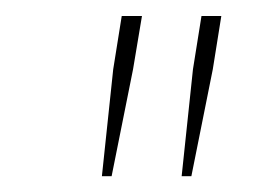

<svg xmlns="http://www.w3.org/2000/svg" viewBox="-20 -752 327 241"><path d="M220.2 -530.8H208L222.2 -665L232.9 -731.9H257.8L247.1 -665ZM120.1 -530.8H107.9L122.1 -665L132.8 -731.9H158.2L147 -665Z"/></svg>

Font: Squarion Thin
Style: Italic
Weight: 100
Designer: Natanael Gama
Version: Version 1.00;September 12, 2019;FontCreator 11.5.0.2425 64-b